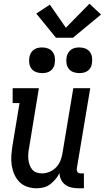

<svg xmlns="http://www.w3.org/2000/svg" viewBox="-20 -1004 563 1032"><path d="M177 8Q150 8 125.5 -0.5Q101 -9 84 -26.5Q67 -44 57 -67Q47 -90 43 -115.5Q39 -141 41 -167.5Q43 -194 47 -221L85 -450H48V-530H189L136 -207Q133 -192 132 -176.5Q131 -161 132.5 -146.5Q134 -132 139 -118Q144 -104 153 -93Q162 -82 176 -77Q190 -72 206 -72Q226 -72 246.5 -80.5Q267 -89 282 -105Q297 -121 305 -141Q313 -161 316 -182L374 -530H465L393 -99Q392 -93 393 -88Q394 -83 397 -79Q400 -75 405 -73.5Q410 -72 416 -72H431V8H402Q383 8 364.5 4Q346 0 331.5 -10.5Q317 -21 308.5 -38Q300 -55 300 -74Q291 -56 278 -40.5Q265 -25 249 -13Q233 -1 214 3.5Q195 8 177 8ZM406 -611Q390 -611 374.5 -616.5Q359 -622 349.5 -634.5Q340 -647 337.5 -663.5Q335 -680 338 -697Q340 -708 346 -719Q352 -730 362 -737Q372 -744 383.5 -746.5Q395 -749 406 -749Q423 -749 438 -743.5Q453 -738 462.5 -725.5Q472 -713 474.5 -696.5Q477 -680 474 -663Q473 -652 467 -641Q461 -630 451 -623Q441 -616 429.5 -613.5Q418 -611 406 -611ZM206 -611Q190 -611 174.5 -616.5Q159 -622 149.5 -634.5Q140 -647 137.5 -663.5Q135 -680 138 -697Q140 -708 146 -719Q152 -730 162 -737Q172 -744 183.5 -746.5Q195 -749 206 -749Q223 -749 238 -743.5Q253 -738 262.5 -725.5Q272 -713 274.5 -696.5Q277 -680 274 -663Q273 -652 267 -641Q261 -630 251 -623Q241 -616 229.5 -613.5Q218 -611 206 -611ZM281 -801 175 -931 248 -979 334 -855 461 -984 523 -926 372 -801Z"/></svg>

Font: Iosevka Slab Medium
Style: Italic
Weight: 500
Italic angle: -9°
Monospace: yes
Designer: Belleve Invis
Foundry: Belleve Invis
Version: Version 11.1.0; ttfautohint (v1.8.3)